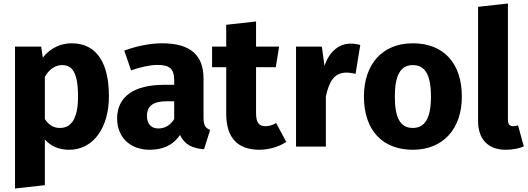

<svg xmlns="http://www.w3.org/2000/svg" viewBox="-20 -840 3025 1100"><path d="M390 -592C333 -592 272 -569 225 -510L216 -573H66V240L237 221V-41C272 -1 320 18 376 18C517 18 604 -111 604 -288C604 -474 538 -592 390 -592ZM323 -107C287 -107 260 -123 237 -158V-400C261 -442 296 -467 335 -467C392 -467 427 -429 427 -286C427 -158 387 -107 323 -107Z M1146 -166V-389C1146 -522 1074 -592 908 -592C843 -592 764 -577 692 -550L731 -437C788 -457 844 -468 881 -468C951 -468 978 -447 978 -379V-354H920C747 -354 651 -286 651 -161C651 -56 723 18 838 18C906 18 970 -4 1011 -67C1038 -11 1082 10 1149 15L1184 -96C1157 -106 1146 -122 1146 -166ZM887 -104C845 -104 822 -131 822 -176C822 -233 858 -260 936 -260H978V-158C958 -124 926 -104 887 -104Z M1562 -135C1540 -122 1520 -117 1501 -117C1465 -117 1447 -136 1447 -191V-455H1560L1579 -573H1447V-717L1276 -698V-573H1195V-455H1276V-189C1276 -54 1338 17 1464 18C1516 18 1576 3 1620 -27Z M1987 -590C1921 -590 1865 -542 1839 -462L1824 -573H1676V0H1847V-288C1866 -374 1895 -424 1965 -424C1984 -424 1999 -421 2017 -417L2044 -582C2025 -588 2009 -590 1987 -590Z M2345 -592C2170 -592 2065 -471 2065 -287C2065 -94 2171 18 2345 18C2520 18 2626 -103 2626 -286C2626 -480 2520 -592 2345 -592ZM2345 -467C2414 -467 2449 -414 2449 -286C2449 -162 2414 -107 2345 -107C2276 -107 2242 -160 2242 -287C2242 -411 2276 -467 2345 -467Z M2877 18C2919 18 2956 10 2981 -1L2948 -122C2941 -119 2931 -117 2920 -117C2900 -117 2890 -129 2890 -152V-820L2719 -801V-146C2719 -41 2778 18 2877 18Z"/></svg>

Font: Glow Sans SC Normal ExtraBold
Style: Regular
Weight: 800
Designer: Ryoko NISHIZUKA (kana, bopomofo & ideographs); Paul D. Hunt (Latin, Greek & Cyrillic); Sandoll Communications, Soo-young
Version: Version 0.93